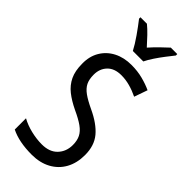

<svg xmlns="http://www.w3.org/2000/svg" viewBox="-299 -992 1051 1051"><g transform="rotate(45 227.0 -466.5)"><path d="M413 -195Q413 -133 387.5 -87Q362 -41 315 -15.5Q268 10 205 10Q106 10 42 -22V-109Q76 -90 119.5 -79.5Q163 -69 204 -69Q263 -69 295 -102.5Q327 -136 327 -187Q327 -221 315 -245Q303 -269 275 -289Q247 -309 199 -331Q151 -354 117.5 -380.5Q84 -407 66 -444.5Q48 -482 48 -538Q47 -594 72 -636Q97 -678 141.5 -701Q186 -724 244 -724Q291 -724 331.5 -713.5Q372 -703 404 -688L377 -611Q344 -627 311 -636Q278 -645 245 -645Q192 -645 163.5 -615.5Q135 -586 135 -540Q135 -504 146.5 -480.5Q158 -457 185 -437.5Q212 -418 259 -396Q336 -360 374.5 -314Q413 -268 413 -195ZM195 -783Q178 -816 149 -857.5Q120 -899 94 -932V-943H144Q165 -926 189 -901Q213 -876 236 -850Q262 -879 282.5 -899Q303 -919 329 -943H379V-932Q363 -912 343 -886Q323 -860 305 -833Q287 -806 276 -783Z"/></g></svg>

Font: Noto Sans Malayalam Condensed
Style: Regular
Weight: 400
Width: 3
Designer: Jelle Bosma - Monotype Design Team
Foundry: Monotype Imaging Inc.
Version: Version 2.104; ttfautohint (v1.8.4.7-5d5b)